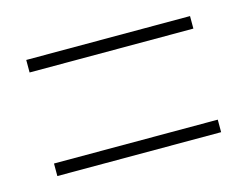

<svg xmlns="http://www.w3.org/2000/svg" viewBox="-49 -545 497 385"><g transform="rotate(-15 199.5 -352.5)"><path d="M29 -447H369V-473H29ZM29 -232H369V-258H29Z"/></g></svg>

Font: Noto Sans ExtraCondensed Thin
Style: Italic
Weight: 100
Width: 2
Italic angle: -12°
Designer: Monotype Design Team
Foundry: Monotype Imaging Inc.
Version: Version 2.013